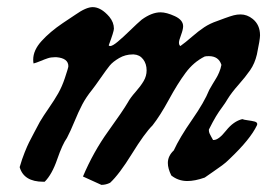

<svg xmlns="http://www.w3.org/2000/svg" viewBox="-20 -518 750 539"><path d="M391.6 -320.3Q391.6 -338.9 381.8 -351.6Q372.1 -364.3 355.5 -365.2H352.5Q332 -365.2 314.5 -355Q296.9 -344.7 288.1 -334Q279.3 -323.2 262.7 -299.3Q246.1 -275.4 238.3 -265.6Q221.7 -245.1 210.9 -224.6Q200.2 -204.1 189 -176.8Q177.7 -149.4 168 -130.9Q155.3 -113.3 140.6 -70.8Q126 -28.3 105.5 -7.8H101.6Q46.9 -7.8 35.2 -48.8Q42 -72.3 49.3 -90.3Q56.6 -108.4 61.5 -118.2Q66.4 -127.9 75.7 -145.5Q85 -163.1 91.8 -175.8Q101.6 -192.4 117.2 -214.8Q132.8 -237.3 143.6 -256.3Q154.3 -275.4 162.1 -298.8Q171.9 -328.1 171.9 -332Q171.9 -354.5 138.7 -357.4H133.8Q123 -357.4 114.3 -354.5Q105.5 -351.6 93.8 -346.7Q82 -341.8 74.2 -339.8Q73.2 -343.8 73.2 -350.6Q73.2 -377 96.7 -402.8Q120.1 -428.7 156.2 -453.1L191.4 -476.6Q221.7 -498 240.2 -498Q263.7 -498 287.1 -470.7Q299.8 -455.1 299.8 -437.5Q299.8 -429.7 285.2 -390.6Q287.1 -388.7 289.1 -388.7Q295.9 -388.7 310.5 -400.9Q325.2 -413.1 345.7 -433.1Q366.2 -453.1 377.9 -462.9Q406.2 -483.4 430.7 -483.4Q447.3 -483.4 470.7 -472.7Q494.1 -461.9 494.1 -444.3Q494.1 -435.5 488.3 -419.9Q482.4 -404.3 482.4 -398.4Q482.4 -391.6 486.3 -388.7Q500 -398.4 518.6 -414.6Q537.1 -430.7 553.2 -441.4Q569.3 -452.1 589.8 -459Q594.7 -460.9 610.8 -466.8Q627 -472.7 636.2 -475.1Q645.5 -477.5 655.3 -477.5Q673.8 -477.5 689.5 -464.8Q710 -448.2 710 -418.9Q710 -407.2 701.2 -365.2Q695.3 -339.8 682.1 -320.8Q668.9 -301.8 649.4 -279.8Q629.9 -257.8 619.1 -240.2Q612.3 -228.5 603.5 -216.8Q594.7 -205.1 586.4 -191.4Q578.1 -177.7 566.4 -154.3V-152.3Q566.4 -147.5 568.4 -143.1Q570.3 -138.7 573.2 -133.8Q576.2 -128.9 578.1 -125H580.1Q593.8 -125 614.7 -151.4Q635.7 -177.7 660.2 -183.6Q665 -181.6 676.3 -180.2Q687.5 -178.7 694.8 -176.8Q702.1 -174.8 702.1 -169.9Q702.1 -168 701.2 -166Q682.6 -127 625 -72.3Q614.3 -61.5 603.5 -53.7Q592.8 -45.9 578.6 -36.1Q564.5 -26.4 554.7 -19.5Q527.3 -9.8 505.9 -9.8Q480.5 -9.8 460.9 -25.4Q451.2 -44.9 451.2 -60.5Q451.2 -80.1 467.8 -95.7Q484.4 -131.8 519 -181.6Q553.7 -231.4 567.4 -265.6Q569.3 -269.5 576.7 -281.7Q584 -293.9 587.4 -299.3Q590.8 -304.7 595.2 -314.9Q599.6 -325.2 601.6 -335.9Q593.8 -360.4 566.4 -360.4Q558.6 -360.4 554.7 -359.4Q523.4 -343.8 501 -313.5Q478.5 -283.2 454.1 -238.3Q429.7 -193.4 408.2 -166Q385.7 -143.6 350.1 -85.9Q314.5 -28.3 289.1 -4.9Q277.3 1 264.6 1L212.9 -22.5Q242.2 -91.8 283.7 -149.4Q325.2 -207 338.9 -230.5Q345.7 -243.2 360.4 -259.8Q375 -276.4 383.3 -290.5Q391.6 -304.7 391.6 -320.3Z"/></svg>

Font: Essays1743
Style: Italic
Weight: 500
Italic angle: -10°
Designer: Based on the typeface in a 1743 English translation of the essays of Montaigne.  PostScript/TrueType font designed by Jo
Version: Version 002.100